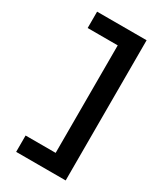

<svg xmlns="http://www.w3.org/2000/svg" viewBox="-207 -823 835 985"><g transform="rotate(30 210.5 -330.5)"><path d="M64 -745.5V-648.7H242.1V-11.8H64V85H357.3V-745.5Z"/></g></svg>

Font: Diatome Semibold
Style: Regular
Weight: 600
Designer: 15.100.17
Foundry: 15.100.17
Version: Version 1.005;Fontself Maker 3.5.8